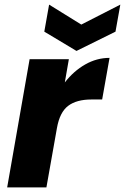

<svg xmlns="http://www.w3.org/2000/svg" viewBox="-20 -816 544 836"><path d="M228 -258.8 182.1 0H11.2L108.9 -558.1H279.8L262.2 -457Q300.8 -506.8 351.1 -535.4Q401.4 -564 457 -564L424.8 -382.8H377.9Q313.5 -382.8 276.9 -355.2Q240.2 -327.6 228 -258.8ZM334 -709 503.9 -795.9 482.9 -678.2 313 -594.2 172.9 -678.2 193.8 -795.9Z"/></svg>

Font: Poppins
Style: Bold Italic
Weight: 700
Italic angle: -10°
Designer: Ninad Kale (Devanagari), Jonny Pinhorn (Latin)
Foundry: Indian Type Foundry
Version: Version 3.200;PS 1.000;hotconv 16.6.54;makeotf.lib2.5.65590